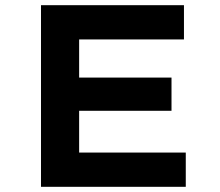

<svg xmlns="http://www.w3.org/2000/svg" viewBox="-20 -720 848 740"><path d="M138 0V-700H689V-568H285V-132H696V0ZM214 -293V-421H641V-293Z"/></svg>

Font: Lexend Giga SemiBold
Style: Regular
Weight: 600
Designer: Bonnie Shaver-Troup, Thomas Jockin
Foundry: Lexend
Version: Version 1.007